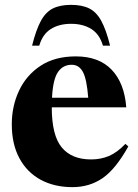

<svg xmlns="http://www.w3.org/2000/svg" viewBox="-20 -757 566 790"><path d="M292 -525Q387 -525 439.5 -470Q492 -415 499.5 -315.5H193Q193 -200 234 -150.5Q275 -101 354.5 -101Q395 -101 428.5 -115.2Q462 -129.5 496 -165L508 -154.5Q455.5 -60.5 401.8 -23.8Q348 13 278 13Q203.5 13 147.2 -17.5Q91 -48 59.8 -106Q28.5 -164 28.5 -245.5Q28.5 -320.5 58.5 -384.2Q88.5 -448 147.2 -486.5Q206 -525 292 -525ZM275 -490.5Q239.5 -490.5 218.8 -461Q198 -431.5 194 -355H343Q337 -432 321 -461.2Q305 -490.5 275 -490.5ZM272.5 -659Q223 -659 189 -637.5Q155 -616 141.5 -569H112Q128 -633.5 147.8 -670.2Q167.5 -707 197.2 -722Q227 -737 272.5 -737Q318 -737 347.8 -722Q377.5 -707 397.2 -670.2Q417 -633.5 433 -569H403.5Q390 -616 356 -637.5Q322 -659 272.5 -659Z"/></svg>

Font: Newsreader Display
Style: Bold
Weight: 700
Designer: Hugues Gentile
Foundry: Production Type
Version: Version 1.001